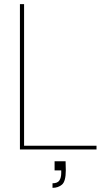

<svg xmlns="http://www.w3.org/2000/svg" viewBox="-20 -720 524 925"><path d="M76 0V-700H96V-18H445V0ZM233 185V163Q257 163 266 149.5Q275 136 275 113V101H243V57H296Q296 68 296.5 79.5Q297 91 297 100Q297 154 278.5 169.5Q260 185 233 185Z"/></svg>

Font: DM Sans 16pt Thin
Style: Regular
Weight: 250
Version: Version 4.004;gftools[0.9.30]